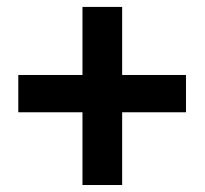

<svg xmlns="http://www.w3.org/2000/svg" viewBox="-20 -609 597 558"><path d="M335 -391.1H520.5V-282.7H335V-71.3H219.7V-282.7H33.2V-391.1H219.7V-588.9H335Z"/></svg>

Font: Shabnam Medium FD
Style: Medium-FD
Weight: 500
Foundry: DejaVu fonts team - Redesigned by Saber Rastikerdar - Based on Vazir font
Version: Version 5.0.0